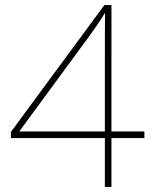

<svg xmlns="http://www.w3.org/2000/svg" viewBox="-20 -738 612 758"><path d="M550 -193V-219H420V-718H392L23 -217V-193H394V0H420V-193ZM394 -219H56L330 -592C357 -629 373 -652 393 -685H395C394 -634 394 -610 394 -524Z"/></svg>

Font: Noto Sans Sinhala Thin
Style: Regular
Weight: 100
Designer: Jelle Bosma - Monotype Design Team
Foundry: Monotype Imaging Inc.
Version: Version 2.006